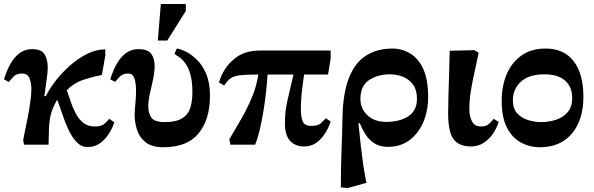

<svg xmlns="http://www.w3.org/2000/svg" viewBox="-33 -724 2975 961"><path d="M210 0H87L83 -23L106 -138Q109 -151 113 -176Q117 -201 120.5 -228.5Q124 -256 124 -278Q124 -307 115 -331.5Q106 -356 77 -356Q49 -356 34.5 -340.5Q20 -325 11 -314L-13 -327Q-7 -347 3.5 -372.5Q14 -398 30.5 -422Q47 -446 71 -462Q95 -478 128 -478Q174 -478 190 -452.5Q206 -427 206 -386Q206 -373 204.5 -358.5Q203 -344 199.5 -318Q196 -292 189 -243H197Q212 -276 243 -316.5Q274 -357 314.5 -393.5Q355 -430 401.5 -453.5Q448 -477 494 -477V-445L477 -349Q416 -336 375.5 -321.5Q335 -307 301 -272Q310 -249 320 -218Q330 -187 345 -158Q360 -129 383 -110Q406 -91 441 -91Q474 -91 487.5 -103Q501 -115 514 -129L539 -112Q530 -83 512 -54.5Q494 -26 467.5 -7Q441 12 405 12Q374 12 350 -13.5Q326 -39 308.5 -77.5Q291 -116 278 -155.5Q265 -195 254 -223H252Q237 -197 229 -175.5Q221 -154 217 -131Q213 -108 212 -77Q211 -46 210 0Z M784 13Q728 13 696.5 -11.5Q665 -36 653 -73.5Q641 -111 641 -148Q641 -171 644.5 -205Q648 -239 648 -272Q648 -306 640 -331Q632 -356 609 -356Q581 -356 566.5 -340.5Q552 -325 543 -314L519 -327Q525 -347 535.5 -372.5Q546 -398 562.5 -422Q579 -446 603 -462Q627 -478 660 -478Q707 -478 724 -454.5Q741 -431 741 -395Q741 -363 733 -326Q725 -289 717 -254Q709 -219 709 -192Q709 -158 724.5 -135.5Q740 -113 791 -113Q850 -113 880 -132.5Q910 -152 920 -185.5Q930 -219 930 -262Q930 -316 920 -351Q910 -386 895 -406.5Q880 -427 865 -437.5Q850 -448 840 -454L852 -481Q870 -479 897.5 -465.5Q925 -452 953 -424.5Q981 -397 999.5 -353Q1018 -309 1018 -245Q1018 -127 961.5 -57Q905 13 784 13ZM804 -521H757L772 -704H897V-669Z M1489 9Q1444 9 1418.5 -19.5Q1393 -48 1393 -106Q1393 -167 1406.5 -225Q1420 -283 1436 -351H1306Q1304 -311 1298.5 -261.5Q1293 -212 1284.5 -161.5Q1276 -111 1265.5 -68.5Q1255 -26 1244 0H1120L1115 -27Q1144 -76 1174 -128Q1204 -180 1227.5 -235.5Q1251 -291 1260 -351Q1202 -351 1170.5 -347.5Q1139 -344 1122 -332.5Q1105 -321 1089 -296L1063 -311Q1083 -380 1135 -425.5Q1187 -471 1265 -471H1622V-432L1609 -351H1489Q1485 -323 1479 -276Q1473 -229 1473 -175Q1473 -140 1482 -117Q1491 -94 1525 -94Q1558 -94 1571.5 -106Q1585 -118 1598 -132L1622 -116Q1613 -87 1595 -58Q1577 -29 1551 -10Q1525 9 1489 9Z M1801 191 1708 217 1673 214Q1673 114 1676.5 25Q1680 -64 1681 -132Q1683 -257 1713.5 -334Q1744 -411 1799.5 -446Q1855 -481 1931 -481Q1978 -481 2019 -457Q2060 -433 2085 -380Q2110 -327 2110 -238Q2110 -171 2086.5 -114.5Q2063 -58 2018 -23.5Q1973 11 1908 11Q1867 11 1839.5 -7.5Q1812 -26 1795 -53.5Q1778 -81 1768 -107H1761Q1768 -37 1773.5 11Q1779 59 1785 100Q1791 141 1801 191ZM1900 -114Q1969 -114 2011.5 -142.5Q2054 -171 2054 -229Q2054 -274 2034 -301Q2014 -328 1983 -340Q1952 -352 1919 -352Q1857 -352 1814 -323Q1771 -294 1771 -229Q1771 -180 1806 -147Q1841 -114 1900 -114Z M2325 9Q2264 9 2237 -27.5Q2210 -64 2210 -157Q2210 -192 2211.5 -244Q2213 -296 2215 -355.5Q2217 -415 2218 -470L2341 -473L2363 -460Q2345 -380 2335 -330.5Q2325 -281 2320.5 -246.5Q2316 -212 2316 -178Q2316 -144 2329 -117.5Q2342 -91 2373 -91Q2402 -91 2416 -105Q2430 -119 2438 -129L2463 -114Q2445 -59 2408.5 -25Q2372 9 2325 9Z M2670 13Q2618 13 2574.5 -10.5Q2531 -34 2504.5 -85Q2478 -136 2478 -220Q2478 -292 2502.5 -351Q2527 -410 2576 -445.5Q2625 -481 2698 -481Q2790 -481 2838.5 -417.5Q2887 -354 2887 -240Q2887 -123 2829 -55Q2771 13 2670 13ZM2674 -113Q2716 -113 2751.5 -125Q2787 -137 2809 -163.5Q2831 -190 2831 -233Q2831 -289 2795.5 -320.5Q2760 -352 2692 -352Q2614 -352 2574 -315Q2534 -278 2534 -222Q2534 -180 2556.5 -156Q2579 -132 2611.5 -122.5Q2644 -113 2674 -113Z"/></svg>

Font: STIX Two Text
Style: Bold
Weight: 700
Designer: Ross Mills, John Hudson & Paul Hanslow, Tiro Typeworks Ltd; with prior portions MicroPress Inc., and Coen Hoffman.
Foundry: Tiro Typeworks Ltd
Version: Version 2.13 b171